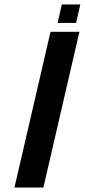

<svg xmlns="http://www.w3.org/2000/svg" viewBox="-20 -843 381 863"><path d="M258 -823 239 -740H322L341 -823ZM337 -700H207L45 0H175Z"/></svg>

Font: Pfennig
Style: BoldItalic
Weight: 700
Italic angle: -13°
Version: Version 20100423